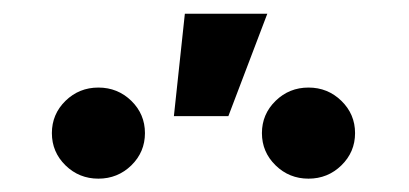

<svg xmlns="http://www.w3.org/2000/svg" viewBox="-20 -883 600 282"><path d="M433.1 -620.6Q404.8 -620.6 384.8 -640.1Q364.7 -659.7 364.7 -687.5Q364.7 -715.3 384.8 -734.9Q404.8 -754.4 433.1 -754.4Q461.4 -754.4 481.4 -734.9Q501.5 -715.3 501.5 -687.5Q501.5 -659.7 481.4 -640.1Q461.4 -620.6 433.1 -620.6ZM124.5 -620.6Q96.2 -620.6 76.2 -640.1Q56.2 -659.7 56.2 -687.5Q56.2 -715.3 76.2 -734.9Q96.2 -754.4 124.5 -754.4Q152.8 -754.4 172.9 -734.9Q192.9 -715.3 192.9 -687.5Q192.9 -659.7 172.9 -640.1Q152.8 -620.6 124.5 -620.6ZM235.4 -712.4 251.5 -862.8H372.6L315.4 -712.4Z"/></svg>

Font: V-Inter
Style: SemiBold-600
Weight: 600
Designer: Rasmus Andersson
Foundry: rsms
Version: Version 4.000;git-4146feb